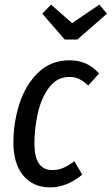

<svg xmlns="http://www.w3.org/2000/svg" viewBox="-20 -799 483 831"><path d="M409 -481 362 -429Q341 -448 323 -457Q305 -466 281 -466Q227 -466 193 -421Q159 -376 144 -310Q129 -244 129 -178Q129 -63 206 -63Q232 -63 253 -72Q274 -81 302 -101L336 -43Q269 12 197 12Q123 12 80.5 -39.5Q38 -91 38 -182Q38 -268 64 -349.5Q90 -431 145 -484.5Q200 -538 281 -538Q320 -538 350.5 -524.5Q381 -511 409 -481ZM443 -740 315 -628H260L163 -740L201 -779L292 -699L410 -779Z"/></svg>

Font: Fira Sans Compressed
Style: Italic
Weight: 400
Width: 1
Italic angle: -8°
Designer: bBox Type GmbH & Carrois Corporate GbR & Edenspiekermann AG
Foundry: bBox Type GmbH & Carrois Corporate GbR & Edenspiekermann AG
Version: Version 4.301